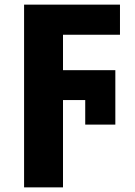

<svg xmlns="http://www.w3.org/2000/svg" viewBox="-20 -569 583 829"><path d="M252 240H84V-549H498V-419H252V-266H478V-31H348V-137H252Z"/></svg>

Font: Noto Sans ExtraBold
Style: Regular
Weight: 800
Designer: Monotype Design Team
Foundry: Monotype Imaging Inc.
Version: Version 2.007